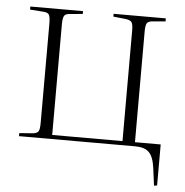

<svg xmlns="http://www.w3.org/2000/svg" viewBox="-49 -557 723 751"><g transform="rotate(5 312.5 -181.0)"><path d="M583 147 574 78Q568 34 550.5 17Q533 0 497 0H40V-12L94 -16Q110 -18 115 -26Q120 -34 120 -60V-449Q120 -475 115 -483.5Q110 -492 94 -493L40 -497V-509H247V-498L194 -493Q179 -492 174 -483Q169 -474 169 -450V-16H445V-451Q445 -474 439.5 -482.5Q434 -491 414 -493L367 -498V-509H572V-497L524 -493Q505 -492 499.5 -483.5Q494 -475 494 -452V-16H595V145Z"/></g></svg>

Font: Display Extralight
Style: Regular
Weight: 200
Designer: Latin by Veronika Burian and Jose Scaglione. Greek by Irene Vlachou. Cyrillic by Vera Evstafieva.
Foundry: TypeTogether
Version: Version 3.002